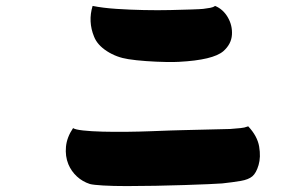

<svg xmlns="http://www.w3.org/2000/svg" viewBox="-20 -687 1040 649"><path d="M414 -487Q374 -493 341.5 -514Q309 -535 298 -563Q277 -614 293 -667Q328 -660 373.5 -657Q419 -654 466.5 -653Q514 -652 556 -653Q598 -654 628 -655Q658 -656 667 -657Q681 -659 690.5 -660.5Q700 -662 707 -667Q734 -656 750 -628.5Q766 -601 764 -569.5Q762 -538 735 -514Q700 -484 585 -478Q572 -477 540.5 -477.5Q509 -478 474 -480.5Q439 -483 414 -487ZM819 -260Q850 -227 856 -191.5Q862 -156 854 -129Q846 -102 833 -91Q820 -80 794 -75.5Q768 -71 731 -67Q719 -66 684.5 -64.5Q650 -63 603.5 -61.5Q557 -60 506 -59Q455 -58 408.5 -58Q362 -58 328.5 -60Q295 -62 284 -65Q259 -73 240 -90.5Q221 -108 211 -132Q200 -159 203 -191Q206 -223 227 -254Q234 -249 261 -246Q288 -243 327 -242Q366 -241 409 -241.5Q452 -242 491 -243.5Q530 -245 558 -246Q586 -247 594 -247L758 -251Q780 -253 793 -254Q806 -255 819 -260Z"/></svg>

Font: Potta One
Style: Regular
Weight: 400
Designer: 108,108go
Foundry: Font Zone 108
Version: Version 1.000